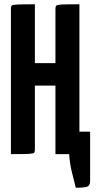

<svg xmlns="http://www.w3.org/2000/svg" viewBox="-20 -720 456 897"><path d="M334 157Q324 117 315 80.5Q306 44 303 0H239V-320H143V-20Q143 -10 139 -6Q135 -2 111.4 -1Q87.7 0 31 0V-680Q31 -690 35.2 -694Q39.5 -698 62.7 -699Q86 -700 143 -700V-425H239V-680Q239 -690 243.6 -694Q248.2 -698 271.1 -699Q294 -700 351 -700V-105H401V125Q401 146.3 388.5 151.7Q376 157 334 157Z"/></svg>

Font: Yanone Kaffeesatz ExtraLight
Style: Regular
Weight: 200
Designer: Yanone (Cyrillic: Daniel Pouzeot, Huerta Tipografica, and Cyreal)
Foundry: Yanone
Version: Version 2.003